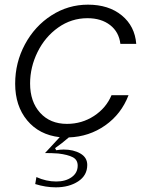

<svg xmlns="http://www.w3.org/2000/svg" viewBox="-20 -579 634 823"><path d="M458 -171H531Q500 -90 431 -41.5Q362 7 275 10Q245 36 216 56L221 65Q236 62 253 62Q295 62 324.5 79Q354 96 354 128Q354 173 315 198.5Q276 224 219 224Q176 224 131 210L136 180Q178 199 221 199Q261 199 287 180.5Q313 162 313 131Q313 106 292 95Q271 84 230 79Q202 77 173 77L236 9Q148 -1 96.5 -63Q45 -125 45 -220Q45 -311 87 -389Q129 -467 200.5 -513Q272 -559 357 -559Q446 -559 502 -513Q558 -467 564 -391H496Q490 -442 452 -471.5Q414 -501 355 -501Q286 -501 229.5 -461Q173 -421 141 -356Q109 -291 109 -221Q109 -143 152 -95.5Q195 -48 267 -48Q331 -48 383 -82Q435 -116 458 -171Z"/></svg>

Font: Open Sauce Sans Light Italic
Style: Regular
Weight: 300
Italic angle: -10°
Designer: Alfredo Marco Pradil
Foundry: Creative Sauce Fz LLC
Version: Version 1.477